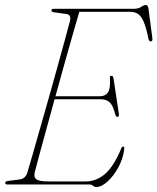

<svg xmlns="http://www.w3.org/2000/svg" viewBox="-20 -735 627 765"><path d="M336 0H9Q0.5 0 1 -6.5Q1 -13 11.5 -14L58 -20Q81 -22.5 89 -47.5Q97.5 -75 111 -122.5Q124.5 -170 141.2 -228.8Q158 -287.5 175.8 -350.2Q193.5 -413 209.8 -471.8Q226 -530.5 239 -577.8Q252 -625 259 -652Q264 -676 246 -679L195 -686Q185 -687.5 185 -693.5Q185 -700 194.5 -700H514Q531.5 -700 542.5 -707.5Q553.5 -715 561 -715Q569.5 -715 571.5 -701.5L587 -583.5Q589 -570 581 -570Q573.5 -570 571.5 -580.5Q562.5 -625 552.5 -648.2Q542.5 -671.5 529.5 -679.8Q516.5 -688 499 -688H296Q286 -654.5 270.8 -600.8Q255.5 -547 237.2 -482.2Q219 -417.5 201 -351.5H378.5Q398.5 -351.5 409.5 -366Q420.5 -380.5 418 -424Q416.5 -433 423.5 -433Q430 -433 432 -424.5L453.5 -282Q455 -270 449 -269.5Q442 -268.5 439.5 -279Q430 -315.5 416.8 -327.5Q403.5 -339.5 381 -339.5H197.5Q180.5 -277.5 164.8 -220.2Q149 -163 136.8 -118Q124.5 -73 118.5 -48.5Q113.5 -30 124.5 -21Q135.5 -12 175 -12H321Q363.5 -12 398.5 -42Q433.5 -72 463.5 -144.5Q466 -151 470.5 -151Q476.5 -151 475 -142Q471 -104 452 -69Q433 -34 408.8 -12Q384.5 10 364.5 10Q356 10 350.5 5Q345 0 336 0Z"/></svg>

Font: Fraunces 144pt Soft Thin
Style: Italic
Weight: 100
Italic angle: -16°
Version: Version 1.000;[0bf87f6ff]